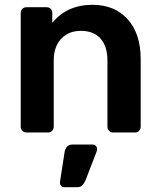

<svg xmlns="http://www.w3.org/2000/svg" viewBox="-20 -550 665 797"><path d="M90 0Q80 0 73 -7Q66 -14 66 -24V-496Q66 -507 73 -513.5Q80 -520 90 -520H173Q184 -520 190.5 -513.5Q197 -507 197 -496V-455Q258 -530 364 -530Q456 -530 510 -470Q564 -410 564 -305V-24Q564 -14 557.5 -7Q551 0 540 0H450Q440 0 433 -7Q426 -14 426 -24V-299Q426 -357 397.5 -389.5Q369 -422 316 -422Q265 -422 234 -389Q203 -356 203 -299V-24Q203 -14 196.5 -7Q190 0 179 0ZM246 227Q238 227 233 220.5Q228 214 229 205L248 82Q250 68 258 59Q266 50 280 50H365Q372 50 377.5 55.5Q383 61 383 69Q383 75 380 82L334 201Q328 213 321 220Q314 227 301 227Z"/></svg>

Font: Rubik AZ
Style: Regular
Weight: 500
Designer: Hubert and Fischer
Foundry: Hubert & Fischer
Version: Version 2.000